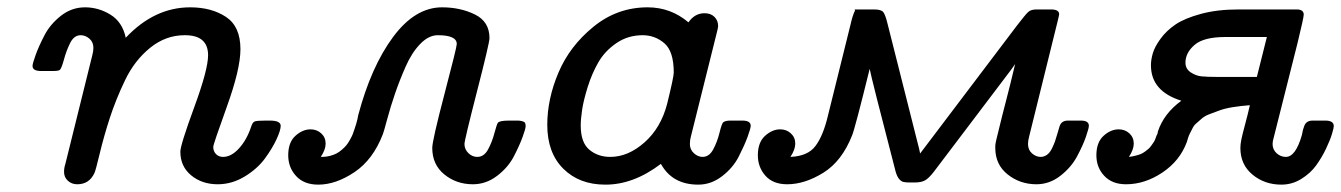

<svg xmlns="http://www.w3.org/2000/svg" viewBox="-20 -498 3660 524"><path d="M68.8 -317.9Q68.8 -324.7 77.4 -348.4Q85.9 -372.1 101.6 -402.1Q117.2 -432.1 146.5 -455.1Q175.8 -478 211.9 -478Q249 -478 281.5 -458Q314 -438 323.2 -395Q401.4 -478 499 -478Q557.1 -478 596.7 -451.9Q636.2 -425.8 636.2 -363.8Q636.2 -309.6 599.1 -206.8Q562 -104 562 -97.2Q562 -85 569.6 -77.4Q577.1 -69.8 588.9 -69.8Q610.8 -69.8 631.8 -92.5Q652.8 -115.2 665 -150.9Q668.9 -164.1 675 -166.5Q681.2 -168.9 704.1 -168.9H716.8Q745.6 -168.9 746.1 -154.8Q746.1 -142.6 734.6 -117.7Q723.1 -92.8 702.6 -64.9Q682.1 -37.1 647.5 -16.1Q612.8 4.9 574.2 4.9Q531.2 4.9 501.7 -19.5Q472.2 -43.9 472.2 -84Q472.2 -102.1 510 -205.1Q547.9 -308.1 547.9 -347.2Q547.9 -402.3 483.9 -401.9Q432.1 -401.9 389.6 -367.4Q347.2 -333 321.5 -279.5Q295.9 -226.1 279.5 -175.5Q263.2 -125 252.2 -79.1Q241.2 -33.2 237.8 -25.9Q223.6 4.9 190.9 4.9Q175.8 4.9 165.3 -4.6Q154.8 -14.2 154.8 -28.8Q154.8 -40 158.2 -49.8L231.9 -347.2Q234.9 -358.4 234.9 -367.2Q234.9 -383.3 223.9 -392.6Q212.9 -401.9 200.2 -401.9Q182.1 -401.9 171.6 -380.9Q161.1 -359.9 154.5 -335.4Q147.9 -311 143.1 -307.1Q139.2 -304.2 124 -304.2H94.2Q68.8 -303.7 68.8 -317.9Z M766.6 -74.2Q766.6 -109.4 786.1 -127.2Q805.7 -145 827.6 -145Q844.7 -145 856.7 -134Q868.7 -123 868.7 -106Q868.7 -89.8 855.5 -69.8H858.9Q870.1 -69.8 880.4 -72.5Q890.6 -75.2 898.2 -79.1Q905.8 -83 913.3 -89.6Q920.9 -96.2 925.3 -101.6Q929.7 -106.9 934.8 -116Q939.9 -125 942.4 -131.1Q944.8 -137.2 947.8 -146.5Q950.7 -155.8 952.1 -159.9Q953.6 -164.1 955.6 -173.1Q957.5 -182.1 957.5 -183.1Q992.7 -315.9 1052.7 -397Q1112.8 -478 1186.5 -478Q1236.3 -478 1276.1 -458.5Q1315.9 -439 1315.9 -394Q1315.9 -380.9 1281.7 -248Q1247.6 -115.2 1247.6 -105Q1247.6 -90.8 1258.1 -80.3Q1268.6 -69.8 1282.7 -69.8Q1300.8 -69.8 1311.8 -89.8Q1322.8 -109.9 1329.3 -134.5Q1335.9 -159.2 1338.9 -163.1Q1343.8 -168.9 1369.6 -168.9H1380.9Q1390.6 -168.9 1394.3 -168.9Q1397.9 -168.9 1404.3 -167.5Q1410.6 -166 1412.6 -163.1Q1414.6 -160.2 1414.6 -153.8Q1414.6 -147 1406.2 -124Q1397.9 -101.1 1382.3 -71Q1366.7 -41 1336.7 -18.1Q1306.6 4.9 1270.5 4.9Q1225.6 4.9 1192.6 -22Q1159.7 -48.8 1159.7 -94.2Q1159.7 -114.3 1193.1 -241.7Q1226.6 -369.1 1226.6 -377.9Q1226.6 -401.9 1174.8 -401.9Q1149.9 -401.9 1126.7 -377.9Q1103.5 -354 1086.7 -315.4Q1069.8 -276.9 1057.9 -241.9Q1045.9 -207 1036.4 -171.6Q1026.9 -136.2 1024.9 -131.8Q998 -62 947.3 -28.1Q896.5 5.9 848.6 5.9Q809.6 5.9 788.1 -17.6Q766.6 -41 766.6 -74.2Z M1473.6 -157.2Q1473.6 -228 1504.2 -300Q1534.7 -372.1 1599.6 -425Q1664.6 -478 1747.6 -478Q1810.5 -478 1858.9 -437Q1876 -461.9 1902.8 -461.9Q1919.9 -461.9 1929.9 -451.9Q1939.9 -441.9 1939.9 -426.8Q1939.9 -421.9 1931.6 -390.1L1865.7 -126Q1862.8 -116.2 1862.8 -105Q1862.8 -89.8 1873.8 -79.8Q1884.8 -69.8 1897.5 -69.8Q1915.5 -69.8 1926.5 -90.3Q1937.5 -110.8 1943.6 -135.5Q1949.7 -160.2 1953.6 -164.1Q1959.5 -168.9 1973.6 -168.9H2005.9Q2028.8 -168.9 2028.8 -154.8Q2028.8 -147.9 2020.3 -124.5Q2011.7 -101.1 1996.1 -70.6Q1980.5 -40 1950.7 -17.1Q1920.9 5.9 1885.7 5.9Q1814.9 5.9 1783.7 -50.8Q1708.5 6.3 1631.8 5.9Q1561 5.9 1517.3 -37.6Q1473.6 -81.1 1473.6 -157.2ZM1564.9 -155.8Q1564.9 -108.9 1588.4 -89.4Q1611.8 -69.8 1645.5 -69.8Q1694.3 -69.8 1739 -109.4Q1783.7 -148.9 1800.8 -214.8Q1818.8 -288.1 1818.8 -299.8Q1818.8 -357.9 1793.2 -379.9Q1767.6 -401.9 1733.9 -401.9Q1693.8 -401.9 1662.4 -380.4Q1630.9 -358.9 1613.3 -328.4Q1595.7 -297.9 1584.2 -261.5Q1572.8 -225.1 1568.8 -199Q1564.9 -172.9 1564.9 -155.8Z M2048.3 -74.2Q2048.3 -109.4 2067.9 -127.2Q2087.4 -145 2109.4 -145Q2126.5 -145 2138.4 -134Q2150.4 -123 2150.4 -106Q2150.4 -89.8 2137.2 -69.8Q2185.1 -71.8 2205.8 -99.9Q2226.6 -127.9 2239.3 -181.2L2301.3 -431.2Q2307.1 -457 2313.5 -469.2L2312.5 -472.2H2366.2Q2385.3 -472.2 2390.9 -464.6Q2396.5 -457 2402.3 -433.1L2483.4 -111.8Q2489.3 -89.8 2491.2 -79.1L2755.4 -428.2Q2778.3 -458 2785.9 -465.1Q2793.5 -472.2 2808.6 -472.2H2848.6Q2870.6 -472.2 2870.6 -459Q2870.6 -457 2866.2 -439L2788.6 -125Q2785.6 -113.8 2785.6 -105Q2785.6 -88.9 2796.6 -79.3Q2807.6 -69.8 2820.3 -69.8Q2829.1 -69.8 2837.2 -75.4Q2845.2 -81.1 2850.8 -92.5Q2856.4 -104 2859.4 -112.5Q2862.3 -121.1 2866.5 -135.5Q2870.6 -149.9 2871.6 -152.8Q2876.5 -168.9 2894.5 -168.9H2929.7Q2951.7 -168.9 2951.7 -154.8Q2951.7 -147.9 2943.6 -124.5Q2935.5 -101.1 2919.4 -71Q2903.3 -41 2873.8 -18.1Q2844.2 4.9 2808.6 4.9Q2763.7 4.9 2730 -22Q2696.3 -48.8 2696.3 -94.2Q2696.3 -97.2 2696.3 -99.6Q2696.3 -102.1 2696.8 -105Q2697.3 -107.9 2698.2 -112.5Q2699.2 -117.2 2700.4 -122.1Q2701.7 -127 2704.1 -137Q2706.5 -147 2709 -157Q2711.4 -167 2715.8 -184.6Q2720.2 -202.1 2724.9 -220Q2729.5 -237.8 2736.6 -265.9Q2743.7 -293.9 2750.5 -323.2Q2741.7 -310.1 2721.7 -284.2L2528.3 -28.8Q2514.2 -10.7 2503.9 -5.4Q2493.7 0 2476.6 0H2462.4Q2451.2 0 2445.3 -1.5Q2439.5 -2.9 2433.8 -9.5Q2428.2 -16.1 2424.3 -29.8Q2357.4 -287.6 2353.5 -310.1Q2313.5 -147.9 2305.7 -128.9Q2277.8 -58.1 2227.1 -26.6Q2176.3 4.9 2128.4 4.9Q2089.4 4.9 2068.8 -18.6Q2048.3 -42 2048.3 -74.2Z M2972.2 -74.2Q2972.2 -109.4 2991.7 -127.2Q3011.2 -145 3033.2 -145Q3050.3 -145 3062.3 -134Q3074.2 -123 3074.2 -106Q3074.2 -89.8 3061 -69.8Q3069.8 -70.8 3078.6 -73Q3087.4 -75.2 3093.3 -77.6Q3099.1 -80.1 3105.2 -84.5Q3111.3 -88.9 3115.2 -92.5Q3119.1 -96.2 3122.8 -101.6Q3126.5 -106.9 3128.9 -110.4Q3131.3 -113.8 3133.3 -119.4Q3135.3 -125 3136.2 -127.4Q3137.2 -129.9 3139.2 -133.8L3140.1 -139.2Q3156.2 -188 3204.1 -223.1Q3121.1 -249 3121.1 -319.8Q3121.1 -335 3126.2 -352.5Q3131.3 -370.1 3147.2 -392.1Q3163.1 -414.1 3188.2 -431.2Q3213.4 -448.2 3257.8 -460.2Q3302.2 -472.2 3359.4 -472.2H3519Q3538.1 -472.2 3538.1 -458Q3538.1 -450.2 3521.5 -381.8L3456.1 -122.1Q3453.1 -112.3 3453.1 -105Q3453.1 -89.8 3464.1 -79.8Q3475.1 -69.8 3489.3 -69.8Q3516.1 -69.8 3533.2 -129.9Q3534.2 -133.8 3536.1 -144Q3538.1 -149.9 3539.1 -152.8Q3543.9 -168.9 3562.5 -168.9H3597.2Q3620.1 -168.9 3620.1 -153.8Q3620.1 -148.9 3615.2 -132.6Q3610.4 -116.2 3598.9 -92Q3587.4 -67.9 3571.8 -46.4Q3556.2 -24.9 3531.2 -9.5Q3506.3 5.9 3477.1 5.9Q3431.2 5.9 3398.2 -21.5Q3365.2 -48.8 3365.2 -94.2Q3365.2 -104 3367.7 -116.5Q3370.1 -128.9 3377.7 -157Q3385.3 -185.1 3391.1 -210.9Q3366.2 -209 3344.7 -205.6Q3323.2 -202.1 3307.9 -196.5Q3292.5 -190.9 3279.8 -186Q3267.1 -181.2 3258.3 -173.1Q3249.5 -165 3243.9 -160.4Q3238.3 -155.8 3233.9 -146.5Q3229.5 -137.2 3227.3 -133.5Q3225.1 -129.9 3222.2 -120.8Q3219.2 -111.8 3219.2 -110.8Q3200.2 -59.1 3152.3 -27.1Q3104.5 4.9 3053.2 4.9Q3015.1 4.9 2993.7 -18.1Q2972.2 -41 2972.2 -74.2ZM3215.3 -327.1Q3215.3 -310.1 3229.7 -300.5Q3244.1 -291 3259.3 -289.6Q3274.4 -288.1 3299.3 -288.1H3410.2L3437.5 -397H3324.2Q3265.1 -397 3240.2 -375.5Q3215.3 -354 3215.3 -327.1Z"/></svg>

Font: CMU Concrete
Style: BoldItalic
Weight: 700
Italic angle: -14.04°
Version: Version 0.7.0